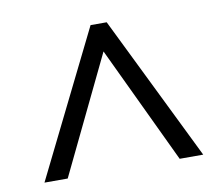

<svg xmlns="http://www.w3.org/2000/svg" viewBox="-58 -881 679 586"><g transform="rotate(-10 281.5 -587.5)"><path d="M307 -812 527 -363H454L282 -726L107 -363H35L257 -812Z"/></g></svg>

Font: Noto Sans Oriya UI
Style: Regular
Weight: 400
Designer: Amélie Bonet and Sol Matas
Foundry: Google LLC
Version: Version 2.000